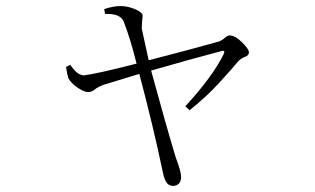

<svg xmlns="http://www.w3.org/2000/svg" viewBox="-20 -561 1040 634"><path d="M212 -347Q219 -336 230 -325Q241 -314 256 -312Q299 -317 431 -351Q410 -435 388 -491Q376 -517 327 -515L324 -531Q354 -541 378 -541Q402 -541 426.5 -530.5Q451 -520 451 -509Q449 -493 448 -467Q455 -433 471 -362Q615 -399 703 -424Q715 -429 723 -436.5Q731 -444 738 -444Q756 -444 779 -421.5Q802 -399 802 -388Q802 -378 789.5 -373.5Q777 -369 767 -359Q743 -330 701.5 -285Q660 -240 606 -197L592 -210Q681 -307 718 -381Q726 -397 710 -392Q622 -369 479 -328Q528 -148 560 -42Q578 5 578 23Q578 50 553 53Q537 53 529.5 41Q522 29 518 9Q485 -148 440 -317L322 -281Q303 -274 293 -265.5Q283 -257 271 -257Q258 -257 237 -271Q216 -285 206 -302Q202 -314 198 -340Z"/></svg>

Font: Minh Nguyen ExtraLight
Style: Regular
Weight: 250
Designer: Ryoko NISHIZUKA 西塚涼子 (kana & ideographs); Frank Grießhammer (Latin, Greek & Cyrillic); Wenlong ZHANG 张文龙 (bopomofo); San
Foundry: Adobe
Version: Version 1.100;July 7, 2023;FontCreator 14.0.0.2814 64-bit